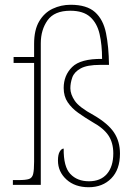

<svg xmlns="http://www.w3.org/2000/svg" viewBox="-20 -775 570 805"><path d="M352 10Q294 10 258.5 -22.5Q223 -55 223 -102Q223 -127 230.5 -139.5Q238 -152 247 -152Q246 -76 275 -45.5Q304 -15 353 -15Q402 -15 428.5 -46Q455 -77 455 -132Q455 -176 435 -206.5Q415 -237 368 -263Q336 -282 308.5 -301.5Q281 -321 264 -346Q247 -371 247 -406Q247 -459 282.5 -494Q318 -529 408 -528Q408 -587 397.5 -632.5Q387 -678 358 -704Q329 -730 275 -730Q208 -730 179.5 -690Q151 -650 151 -593V0H34V-20H58Q88 -20 101.5 -24.5Q115 -29 119 -45.5Q123 -62 123 -97V-511H37V-536H123V-591Q123 -650 144.5 -686Q166 -722 201 -738.5Q236 -755 276 -755Q344 -755 378.5 -724Q413 -693 424.5 -636Q436 -579 437 -503H400Q345 -503 318 -488Q291 -473 283 -450Q275 -427 275 -405Q275 -380 293.5 -352.5Q312 -325 373 -292Q433 -257 458 -219.5Q483 -182 483 -131Q483 -64 446.5 -27Q410 10 352 10Z"/></svg>

Font: Noto Serif Lao SemiCondensed Thin
Style: Regular
Weight: 100
Width: 4
Designer: Monotype Design Team
Foundry: Monotype Imaging Inc.
Version: Version 2.003; ttfautohint (v1.8.4.7-5d5b)